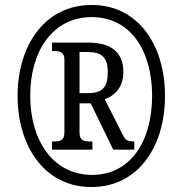

<svg xmlns="http://www.w3.org/2000/svg" viewBox="-20 -745 738 775"><path d="M349 10C536 10 646 -151 646 -358C646 -563 538 -725 350 -725C162 -725 51 -563 51 -358C51 -156 159 10 349 10ZM352 -39C197 -39 102 -174 102 -359C102 -540 194 -676 350 -676C505 -676 594 -543 594 -358C594 -174 506 -39 352 -39ZM190 -141H353V-174H341C320 -174 301 -178 301 -209V-328H346L437 -141H522V-174C495 -174 487 -178 476 -200L403 -344C441 -359 478 -390 478 -454C478 -533 430 -573 336 -573H190V-539H200C221 -539 240 -535 240 -504V-209C240 -178 221 -174 200 -174H190ZM335 -369H301V-535H333C392 -535 415 -513 415 -453C415 -396 396 -369 335 -369Z"/></svg>

Font: Noto Serif Thai ExtraCondensed ExtraBold
Style: Regular
Weight: 800
Width: 2
Designer: Monotype Design Team
Foundry: Monotype Imaging Inc.
Version: Version 2.002